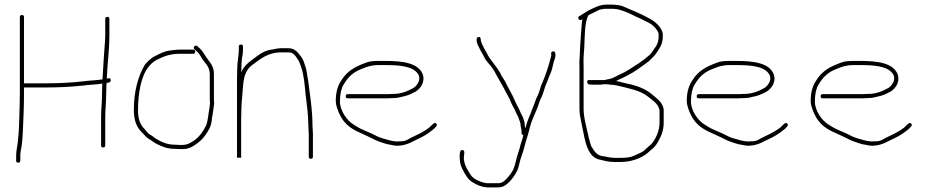

<svg xmlns="http://www.w3.org/2000/svg" viewBox="-20 -676 4020 832"><path d="M418 -165V-46C418 -40 421 -37 427 -37C433 -37 436 -40 436 -46V-165C436 -201.3 440 -230 440 -265C440 -278.3 440.3 -291 441 -303C441 -307.7 441.3 -312.3 442 -317C451.6 -317 462.1 -320.4 460 -330C457.9 -339.6 450.4 -337.5 443 -335V-343C445.8 -402.1 454 -463.3 454 -522V-594C454 -600 451 -603 445 -603C439 -603 436 -600 436 -594V-522C436 -513.3 435.7 -505 435 -497C431.4 -447.2 427.3 -395.5 425 -344C425 -340 424.7 -336 424 -332C395.4 -327.2 365.6 -327.7 336 -323C287.8 -317.9 234.8 -315 182 -315H84V-602C84 -608 81 -611 75 -611C69 -611 66 -608 66 -602V-271C66 -250.3 65.7 -230.3 65 -211C63.3 -163 63.1 -112.4 58 -69C56.5 -45.2 50 -24.9 50 -3V20C50 26 53 29 59 29C65 29 68 26 68 20V-3C68 -6.3 68.3 -11 69 -17C75 -43.8 77.5 -74 79 -106.5C81.4 -158.9 84 -215.1 84 -271V-297H182C235.4 -297 288.3 -299.8 338 -305C366.5 -309.5 396.3 -308.7 423 -314V-304C422.3 -292 422 -279 422 -265C422 -230.6 418 -200.8 418 -165Z M908 -230C907.3 -234.7 907 -239 907 -243V-355C907 -383.8 894.7 -400.8 881 -418C867 -436 860.9 -452.8 844 -468L835 -476C825.7 -484 813.7 -470 823 -462L832 -454C837.3 -449.3 841.3 -445 844 -441L854 -425C866.3 -402.9 889 -389.1 889 -355V-243C889 -239 889.3 -234.3 890 -229C890 -225.7 889.3 -219.3 888 -210C882.7 -183.6 882.2 -161 875 -137C861.6 -106.8 841.7 -78.9 814 -62.5C800.8 -54.7 789.7 -48 772 -48H758C753.3 -48 746.3 -48.3 737 -49C703.9 -49 679.2 -61.1 658 -73.5C649 -78.7 640.6 -87.2 631 -92C621.2 -96.9 614.6 -108.4 607 -116C587.4 -135.6 578 -159.8 578 -199.5C578 -268.5 590.8 -345.2 623 -385.5C631.5 -396.1 644.4 -409.8 658 -416C686.5 -430.2 715.2 -443 758 -443H817C823 -443 826 -446 826 -452C826 -458 823 -461 817 -461H758C745.4 -461 726.6 -458.2 716 -457C692.3 -454.4 669.1 -441.6 650 -432C633.8 -424.5 619.2 -408.6 608 -396C578 -346 560 -278.6 560 -199.5C560 -154.9 571.4 -125.6 594 -103C603.7 -94.7 611.8 -82.4 622 -76C636.4 -67.8 647.5 -57.5 662.5 -50.5C685 -40 704.7 -31 737 -31C746.3 -30.3 753.3 -30 758 -30H772C794.6 -30 807.3 -36.6 823.5 -47C841.1 -58.3 859.5 -74.2 871 -92C883.3 -109.8 893.9 -126.4 897 -151L899 -167L901 -177C901.7 -180.3 902 -182.7 902 -184C903.1 -193.6 908 -221.5 908 -230Z M1030 -263C1030 -267.7 1030.3 -272.7 1031 -278C1034.6 -332 1039.2 -368.3 1071 -393C1106.9 -418.2 1137.8 -449 1199 -449H1231C1252.2 -449 1260.3 -433.5 1270 -419C1279.4 -405.6 1278.9 -400.3 1285 -385C1297 -352.9 1300.2 -307 1304 -269C1307.2 -236.9 1312.6 -205.6 1314.5 -172L1315.5 -154C1315.8 -148 1316 -141.7 1316 -135C1316 -123.1 1318 -107.5 1318 -96V3C1318 9 1321 12 1327 12C1333 12 1336 9 1336 3V-96C1336 -107.5 1334 -123.2 1334 -135C1334 -204 1322.9 -265.5 1315 -329C1310.3 -350.2 1309.5 -373.2 1302 -392C1296.4 -408.8 1295.5 -414.8 1285 -430C1272.3 -446.9 1258.7 -467 1231 -467H1199C1184.5 -467 1170 -463.7 1158 -461C1135.6 -459 1116.7 -449 1101 -438C1072.4 -415.8 1039.4 -398 1025 -362C1025 -366.7 1025.3 -371 1026 -375C1026 -388.3 1026.3 -399.3 1027 -408C1028.8 -429.8 1033 -440.5 1033 -463V-474C1033 -480 1030 -483 1024 -483C1018 -483 1015 -480 1015 -474V-463C1015 -430.7 1008 -412.5 1008 -376C1007.3 -361.3 1007 -347.3 1007 -334V6C1007 8 1010 8.3 1016 7C1022 8.3 1025 8 1025 6V-163C1025 -195 1027 -235.7 1030 -263Z M1478 -259C1478 -253 1481 -250 1487 -250H1660C1668 -250 1676 -250.3 1684 -251C1692.7 -251 1700.8 -251.8 1708.5 -253.5C1728.3 -257.8 1746.7 -261.8 1762 -269.5L1781 -279C1801.1 -291.4 1822 -318.2 1813 -351C1795.4 -403.8 1723.4 -412 1650 -412H1622C1599.7 -412 1579.4 -410.6 1565 -404C1520.4 -387.8 1486.4 -369.7 1462 -332C1443.3 -305.5 1435 -278.4 1435 -236C1435 -229.3 1436.7 -220.7 1440 -210C1449.4 -180.1 1463.6 -154.9 1483 -136.5C1511.8 -109.3 1545.3 -99.8 1583 -81L1607 -69C1617.2 -63.9 1631.2 -60.1 1642 -56L1659 -51C1665 -49.7 1670.7 -48.7 1676 -48C1709.9 -38.3 1746.5 -50.6 1767 -62L1806 -81C1827 -91.5 1846.2 -105.3 1863 -120L1870 -128C1879.4 -136 1866 -149.4 1858 -140L1850 -133C1837.1 -118 1816 -107 1798 -97L1759 -78C1747.7 -72.3 1737.9 -64 1722 -64C1714.7 -63.3 1706.7 -63 1698 -63C1681 -64.3 1676.7 -65.8 1664 -69L1647 -74C1622.4 -80.1 1614.6 -85.2 1591 -97C1566.5 -108.5 1547.4 -114.3 1527 -127L1511 -137C1484.6 -153.5 1453 -195 1453 -237C1453 -249.4 1454.8 -266.9 1457 -278L1463 -298C1465 -303.3 1469.7 -311.3 1477 -322C1494.9 -348.9 1517.3 -366.5 1549 -378C1571.6 -387.4 1588.7 -394 1622 -394H1650C1707 -394 1766.1 -390.4 1790 -357.5C1807.6 -333.3 1788.3 -305.8 1772 -295C1747.2 -281.5 1720.7 -269 1683 -269C1675 -268.3 1667.3 -268 1660 -268H1487C1481 -268 1478 -265 1478 -259Z M2240 -107V-100C2240 -94.7 2242.7 -91.7 2248 -91L2244 -75C2241.3 -67 2238.7 -58.7 2236 -50C2229.3 -20.8 2220.4 -2.5 2214 28C2207.1 57.4 2198.2 72.9 2181 92C2170.3 103.9 2158.8 118 2139 118H2090C2068.1 115.3 2053.5 107.3 2037 99C2025.9 91.6 2016.7 79.3 2011 68C2000.5 51.2 1990 32.4 1990 6C1990 -5.8 1997.4 -24.5 1984 -26C1971 -27.4 1972 -5.7 1972 6C1972 27.9 1976.5 43.4 1985 59C1995.5 80 2007.6 102.1 2028 114C2046.3 125 2063.3 133.4 2089 136H2139C2154.1 136 2166.6 130.3 2176 122C2195.3 107 2210.7 84.7 2222 62C2227.6 49.6 2233.9 15.7 2239 3C2250.8 -26.4 2256.9 -62.5 2268 -93C2273.7 -113.7 2280.5 -145 2289 -162C2294.7 -173.5 2298.8 -187.6 2305 -200C2313 -217.6 2317.8 -239.9 2327 -256C2334.7 -271.3 2339.3 -294.4 2346 -310C2352.8 -323.6 2356.5 -339 2363 -352C2370.1 -366.3 2375.4 -387.9 2379 -406C2382.5 -416.6 2387 -427.3 2387 -439L2386 -445C2386 -457.4 2368 -455.6 2368 -444L2369 -438C2369 -434.7 2368.3 -431.3 2367 -428C2357.1 -388.4 2344.9 -351.7 2330 -317C2322.2 -303.4 2318.2 -278.4 2311 -264C2304.9 -253.3 2300.8 -241.2 2296 -228C2291.9 -214.4 2283.7 -198.5 2280 -186C2270.8 -165.4 2264.7 -149.2 2258 -124C2257.3 -122.7 2257 -121.3 2257 -120C2256.3 -121.3 2256 -122.7 2256 -124C2254.7 -126.7 2254 -130 2254 -134C2254 -139.3 2253 -145.7 2251 -153L2246 -168C2242.5 -176.2 2235.8 -186.5 2233 -195C2226.1 -211.1 2217.9 -222.8 2211 -240C2199.8 -267.9 2181 -296 2169 -323C2161.7 -336.2 2153.3 -345.8 2147 -361C2132.1 -386.5 2113.7 -406.4 2098 -430C2087.5 -451.1 2071 -474.4 2064 -499C2063 -508.2 2063.3 -517.2 2053 -515.5C2038.6 -513.1 2047.5 -487 2052 -478L2058 -466C2060 -461.3 2064 -454 2070 -444C2079.9 -425.4 2082.5 -418.1 2095 -404C2108.4 -388.7 2121 -372.7 2130 -353C2144.4 -326.2 2157.2 -306.6 2171 -279C2177.8 -265.5 2189.6 -247.7 2194 -233C2200.5 -216.6 2210.6 -204.1 2216 -188L2223 -174C2225.7 -170 2227.3 -166 2228 -162C2230 -156.1 2236 -143.1 2236 -134C2236 -123.8 2240 -117.8 2240 -107Z M2504 -593C2503.3 -589.7 2502.7 -586.7 2502 -584C2499.5 -549.7 2495.8 -512.7 2494 -475L2492 -432C2490.7 -417.3 2490.3 -402.3 2491 -387V-205C2491 -183.7 2495.1 -164.3 2498.5 -148L2503.5 -124C2515.2 -68 2523.6 9.3 2585 17C2601.7 21.8 2622.6 26 2644 26H2668C2711.3 26 2747.9 13.1 2775 -4.5C2786.6 -12.1 2793 -19.6 2803 -28C2814.4 -36.2 2822.1 -45.4 2830 -59C2843.2 -81.7 2856 -109.2 2856 -143V-201C2851.5 -237 2819.2 -253.9 2798 -273C2772.3 -292.3 2737.8 -305.9 2700.5 -313C2683.2 -316.3 2664.7 -322.4 2649 -325C2650.3 -325 2651.3 -325.3 2652 -326C2659.3 -330 2667 -333.7 2675 -337L2699 -349C2732.4 -365.7 2761.4 -388.8 2791 -410L2808 -427C2815.3 -433.7 2820.7 -440 2824 -446C2837 -464.3 2849.9 -481.9 2852 -511V-532C2847.8 -548.8 2837.7 -562.3 2825 -574C2812.6 -586.4 2802.8 -590.3 2790 -598C2755.1 -618 2713.4 -633.4 2676 -650C2664.5 -653.5 2644.7 -656 2631 -656H2610C2577.8 -656 2559.5 -644 2537 -634C2524.5 -628.3 2509.9 -617.3 2499 -611L2490 -606C2485.3 -602.7 2484.5 -598.5 2487.5 -593.5C2492.4 -585.4 2498.4 -589.6 2504 -593ZM2640 -308C2646 -307.3 2651.3 -306.3 2656 -305C2704.5 -292.9 2753.6 -284.7 2787 -258C2806.1 -242.7 2832.4 -227.2 2838 -199V-144C2838 -107.8 2820.6 -73.1 2803 -52C2795.8 -44.8 2786.4 -38.4 2779 -31C2768.9 -18.9 2756.8 -14.3 2738 -6C2714.1 6 2699.5 8 2668 8H2645C2623.8 8 2606.4 2.3 2588 0C2563.6 -4.1 2552.8 -25 2542 -43L2537.5 -56.5C2535.8 -61.5 2534.3 -67 2533 -73L2529 -89C2528.3 -94.3 2527 -100.3 2525 -107C2518.1 -138 2509 -168.6 2509 -205V-387C2508.3 -402.3 2508.3 -417 2509 -431L2512 -474C2514.2 -520 2513.1 -577.2 2529 -609C2533.7 -612.3 2538.7 -615 2544 -617L2566 -628C2573.3 -632 2578.7 -634.3 2582 -635L2594 -637C2598 -637.7 2603.3 -638 2610 -638H2631C2644.6 -638 2660.4 -635.6 2670 -632L2685 -627C2703.6 -620.8 2719.9 -611.2 2738 -603C2756.2 -596.2 2779.4 -582.4 2796 -575C2810.3 -566.8 2829.9 -546.5 2834 -530V-512C2832.6 -494.9 2828.7 -484.6 2821 -473C2809.7 -458.9 2808.8 -451.8 2796 -439C2779.3 -424 2765.6 -413.4 2747 -401C2720.8 -385.3 2697.6 -366.7 2667 -354L2643 -342C2629.4 -333.9 2615.6 -333.1 2598 -329H2531C2518.8 -329 2526 -310 2532 -310C2539.3 -309.3 2546.7 -309 2554 -309H2576C2583.3 -309 2590.7 -309.7 2598 -311H2603C2617.2 -311 2626.9 -308 2640 -308Z M2999 -259C2999 -253 3002 -250 3008 -250H3181C3189 -250 3197 -250.3 3205 -251C3213.7 -251 3221.8 -251.8 3229.5 -253.5C3249.3 -257.8 3267.7 -261.8 3283 -269.5L3302 -279C3322.1 -291.4 3343 -318.2 3334 -351C3316.4 -403.8 3244.4 -412 3171 -412H3143C3120.7 -412 3100.4 -410.6 3086 -404C3041.4 -387.8 3007.4 -369.7 2983 -332C2964.3 -305.5 2956 -278.4 2956 -236C2956 -229.3 2957.7 -220.7 2961 -210C2970.4 -180.1 2984.6 -154.9 3004 -136.5C3032.8 -109.3 3066.3 -99.8 3104 -81L3128 -69C3138.2 -63.9 3152.2 -60.1 3163 -56L3180 -51C3186 -49.7 3191.7 -48.7 3197 -48C3230.9 -38.3 3267.5 -50.6 3288 -62L3327 -81C3348 -91.5 3367.2 -105.3 3384 -120L3391 -128C3400.4 -136 3387 -149.4 3379 -140L3371 -133C3358.1 -118 3337 -107 3319 -97L3280 -78C3268.7 -72.3 3258.9 -64 3243 -64C3235.7 -63.3 3227.7 -63 3219 -63C3202 -64.3 3197.7 -65.8 3185 -69L3168 -74C3143.4 -80.1 3135.6 -85.2 3112 -97C3087.5 -108.5 3068.4 -114.3 3048 -127L3032 -137C3005.6 -153.5 2974 -195 2974 -237C2974 -249.4 2975.8 -266.9 2978 -278L2984 -298C2986 -303.3 2990.7 -311.3 2998 -322C3015.9 -348.9 3038.3 -366.5 3070 -378C3092.6 -387.4 3109.7 -394 3143 -394H3171C3228 -394 3287.1 -390.4 3311 -357.5C3328.6 -333.3 3309.3 -305.8 3293 -295C3268.2 -281.5 3241.7 -269 3204 -269C3196 -268.3 3188.3 -268 3181 -268H3008C3002 -268 2999 -265 2999 -259Z M3536 -259C3536 -253 3539 -250 3545 -250H3718C3726 -250 3734 -250.3 3742 -251C3750.7 -251 3758.8 -251.8 3766.5 -253.5C3786.3 -257.8 3804.7 -261.8 3820 -269.5L3839 -279C3859.1 -291.4 3880 -318.2 3871 -351C3853.4 -403.8 3781.4 -412 3708 -412H3680C3657.7 -412 3637.4 -410.6 3623 -404C3578.4 -387.8 3544.4 -369.7 3520 -332C3501.3 -305.5 3493 -278.4 3493 -236C3493 -229.3 3494.7 -220.7 3498 -210C3507.4 -180.1 3521.6 -154.9 3541 -136.5C3569.8 -109.3 3603.3 -99.8 3641 -81L3665 -69C3675.2 -63.9 3689.2 -60.1 3700 -56L3717 -51C3723 -49.7 3728.7 -48.7 3734 -48C3767.9 -38.3 3804.5 -50.6 3825 -62L3864 -81C3885 -91.5 3904.2 -105.3 3921 -120L3928 -128C3937.4 -136 3924 -149.4 3916 -140L3908 -133C3895.1 -118 3874 -107 3856 -97L3817 -78C3805.7 -72.3 3795.9 -64 3780 -64C3772.7 -63.3 3764.7 -63 3756 -63C3739 -64.3 3734.7 -65.8 3722 -69L3705 -74C3680.4 -80.1 3672.6 -85.2 3649 -97C3624.5 -108.5 3605.4 -114.3 3585 -127L3569 -137C3542.6 -153.5 3511 -195 3511 -237C3511 -249.4 3512.8 -266.9 3515 -278L3521 -298C3523 -303.3 3527.7 -311.3 3535 -322C3552.9 -348.9 3575.3 -366.5 3607 -378C3629.6 -387.4 3646.7 -394 3680 -394H3708C3765 -394 3824.1 -390.4 3848 -357.5C3865.6 -333.3 3846.3 -305.8 3830 -295C3805.2 -281.5 3778.7 -269 3741 -269C3733 -268.3 3725.3 -268 3718 -268H3545C3539 -268 3536 -265 3536 -259Z"/></svg>

Font: HoneyBee
Style: BLn
Weight: 100
Foundry: Cannot Into Space Fonts
Version: Version 0.89